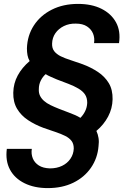

<svg xmlns="http://www.w3.org/2000/svg" viewBox="-20 -732 649 984"><path d="M225 232Q156 232 105.5 207Q55 182 31 137Q7 92 15 31H143Q139 57 148 79.5Q157 102 179 116Q201 130 236 131Q271 131 298 118Q325 105 341 81.5Q357 58 358 29Q358 5 346.5 -10Q335 -25 314 -35.5Q293 -46 264.5 -55.5Q236 -65 202 -77Q159 -93 123.5 -116.5Q88 -140 67.5 -174.5Q47 -209 48 -257Q49 -305 71 -345.5Q93 -386 132 -419Q124 -433 121 -449Q118 -465 118 -484Q120 -550 153.5 -601.5Q187 -653 245.5 -682.5Q304 -712 380 -712Q450 -712 500 -687Q550 -662 574.5 -617.5Q599 -573 590 -511H462Q466 -537 457 -559.5Q448 -582 426 -596.5Q404 -611 369 -611Q335 -612 307.5 -598.5Q280 -585 264 -562Q248 -539 247 -509Q246 -485 258 -469.5Q270 -454 291.5 -443.5Q313 -433 341.5 -424Q370 -415 403 -403Q446 -387 481.5 -363.5Q517 -340 537.5 -306Q558 -272 557 -223Q556 -176 534 -134.5Q512 -93 474 -61Q482 -44 485 -24.5Q488 -5 485 17Q480 79 446 128Q412 177 355.5 204.5Q299 232 225 232ZM392 -128Q407 -143 416.5 -162.5Q426 -182 427 -205Q427 -231 415.5 -248Q404 -265 382 -278Q360 -291 331.5 -302Q303 -313 271 -325Q255 -332 240 -338.5Q225 -345 214 -352Q199 -339 189 -319Q179 -299 179 -275Q178 -256 185 -241.5Q192 -227 205.5 -215Q219 -203 238.5 -193.5Q258 -184 282 -174.5Q306 -165 333 -155Q352 -148 365.5 -142Q379 -136 392 -128Z"/></svg>

Font: DM Sans 18pt SemiBold
Style: Italic
Weight: 600
Italic angle: -10°
Designer: Colophon Foundry, Jonny Pinhorn
Foundry: Colophon Foundry
Version: Version 4.004;gftools[0.9.30]